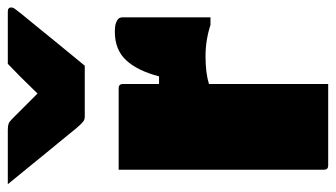

<svg xmlns="http://www.w3.org/2000/svg" viewBox="-212 -672 881 504"><g transform="rotate(-90 229.0 -420.5)"><path d="M308 -639H174Q167 -639 161.5 -643Q156 -647 144 -661Q137 -670 120 -690.5Q103 -711 81 -738Q59 -765 37 -792Q15 -819 -3 -841H139Q150 -841 155.5 -839Q161 -837 168 -830L235 -763Q261 -790 279 -808Q297 -826 313 -841H450Q461 -841 461 -832Q461 -828 458 -823.5Q455 -819 443 -804Q432 -791 413.5 -768Q395 -745 374.5 -720Q354 -695 336 -673Q318 -651 308 -639ZM260 0H46Q35 0 35 -11V-550H249Q260 -550 260 -539V-444H280Q295 -501 322.5 -530.5Q350 -560 397 -560Q413 -560 420.5 -557Q428 -554 431 -551Q435 -547 435 -539V-309H415Q375 -322 333 -322Q289 -322 260 -313Z"/></g></svg>

Font: Recursive Sn Lnr St XBk
Style: Regular
Weight: 1000
Version: Version 1.079;hotconv 1.0.112;makeotfexe 2.5.65598; ttfautoh